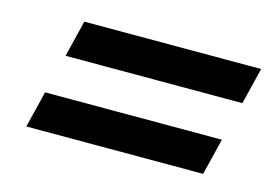

<svg xmlns="http://www.w3.org/2000/svg" viewBox="-52 -569 656 465"><g transform="rotate(15 276.5 -337.0)"><path d="M87.5 -386.7 110 -478.3H553.3L530.8 -386.7ZM40 -196.7 62.5 -288.3H505.8L483.3 -196.7Z"/></g></svg>

Font: Funnel Sans Medium
Style: Italic
Weight: 500
Italic angle: -14.036°
Version: Version 1.000; Beta; Release 5; Build 24; ttfautohint (v1.8.